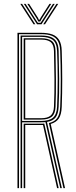

<svg xmlns="http://www.w3.org/2000/svg" viewBox="-20 -969 391 989"><path d="M70 0V-800H192Q225.8 -800 249 -791.8Q272.2 -783.5 284.6 -763.2Q297 -743 298 -707Q300.5 -631 300.6 -559.8Q300.8 -488.5 298 -418Q296.5 -379.5 283.4 -359.4Q270.2 -339.2 241.2 -330.5L315 0H306.8L231.8 -335.2Q261.5 -342 274.9 -361.1Q288.2 -380.2 290 -418Q293.2 -489.2 293 -561.4Q292.8 -633.5 290 -707Q289 -738.2 278.5 -757.1Q268 -776 246.8 -784.5Q225.5 -793 192 -793H78V0ZM102 0V-332H191Q196 -332 200.1 -332.1Q204.2 -332.2 208 -332.5L282.2 0H274L201.5 -325.2Q199 -325 196.4 -325Q193.8 -325 191 -325H110V0ZM86 0V-786H192Q223 -786 242.5 -778.1Q262 -770.2 271.6 -752.9Q281.2 -735.5 282 -707Q284 -638.2 284.8 -563.8Q285.5 -489.2 282 -419Q280.2 -382 266.4 -364Q252.5 -346 222 -341L298.5 0H290.5L214.2 -340Q208.2 -339.5 202.4 -339.2Q196.5 -339 191 -339H94V0ZM94 -346H191Q233.5 -346 252.9 -362.8Q272.2 -379.5 274 -419Q277.2 -491.2 277.1 -562.4Q277 -633.5 274 -706Q272.2 -748.5 251.5 -763.8Q230.8 -779 192 -779H94ZM102 -353V-772H192Q227.2 -772 246.2 -758.4Q265.2 -744.8 266 -706Q267.5 -632.5 268.1 -561Q268.8 -489.5 266 -419Q264.8 -383.2 247.1 -368.1Q229.5 -353 191 -353ZM110 -360H191Q225.2 -360 241 -373.8Q256.8 -387.5 258 -420Q261 -491.2 260.5 -561.9Q260 -632.5 258 -706Q257.2 -738 241.8 -751.5Q226.2 -765 192 -765H110ZM84.8 -949H93.8L161.8 -844H152.8ZM102.8 -949H111.8L165 -866.5L175.2 -851.5H189.2L199.2 -866.5L252.8 -949H261.8L193.8 -844H170.8ZM120.8 -949H129.8L176.5 -875.8L179.2 -868H185.2L188 -875.8L234.8 -949H243.8L194.2 -871.2L187.2 -858.2H177.2L170.5 -871.2ZM270.8 -949H279.8L211.8 -844H202.8Z"/></svg>

Font: Big Shoulders Inline Text Thin Thin
Style: Regular
Weight: 250
Version: Version 2.002